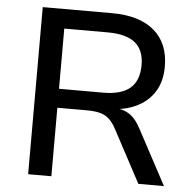

<svg xmlns="http://www.w3.org/2000/svg" viewBox="-51 -756 811 807"><g transform="rotate(5 354.5 -352.5)"><path d="M97 0V-705H390Q505 -705 567.5 -652Q630 -599 630 -500Q630 -442 606 -400Q582 -358 538 -333.5Q494 -309 434 -304L439 -308L453 -307Q482 -303 504.5 -285.5Q527 -268 547 -230L670 0H562L444 -221Q430 -248 413 -263Q396 -278 373.5 -283.5Q351 -289 319 -289H195V0ZM195 -369H381Q458 -369 495 -401Q532 -433 532 -498Q532 -562 494 -592.5Q456 -623 378 -623H195Z"/></g></svg>

Font: Nunito Sans 12pt ExtraLight 9pt Medium
Style: Regular
Weight: 500
Version: Version 3.101;gftools[0.9.27]